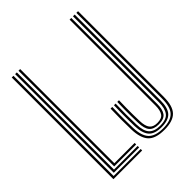

<svg xmlns="http://www.w3.org/2000/svg" viewBox="-222 -930 1068 1068"><g transform="rotate(-45 311.5 -396.5)"><path d="M52.8 0V-800H66.2V-11.8H278.8V0ZM79.5 -23.8V-800H92.8V-35.5H278.8V-23.8ZM106 -47.2V-800H119.2V-59.2H278.8V-47.2ZM447.5 6.8Q378.2 6.8 349.5 -24.9Q320.8 -56.5 318.8 -124.8Q317.8 -166.8 317.8 -203.4Q317.8 -240 319.2 -288.8H332.5Q331.5 -252 331.1 -225.5Q330.8 -199 331.1 -175.5Q331.5 -152 332 -125Q334 -61 360.5 -32.6Q387 -4.2 447.5 -4.2Q508.5 -4.2 534.9 -32.2Q561.2 -60.2 561.2 -124.8V-800H574.5V-124.8Q574.5 -54.2 545 -23.8Q515.5 6.8 447.5 6.8ZM447.5 -15Q392.8 -15 369.9 -41.6Q347 -68.2 345.2 -125.5Q344.8 -153 344.4 -176Q344 -199 344.4 -225.2Q344.8 -251.5 345.8 -288.8H358.8Q357.2 -241.5 357.2 -204Q357.2 -166.5 358.5 -125.2Q360 -71.2 381.1 -48.8Q402.2 -26.2 447.2 -26.2Q497.5 -26.2 516 -51Q534.5 -75.8 534.5 -124V-800H548V-124.8Q548 -66.2 524.6 -40.6Q501.2 -15 447.5 -15ZM447.2 -37Q408.2 -37 390.6 -57.5Q373 -78 371.8 -125.8Q371 -153.5 370.6 -178.9Q370.2 -204.2 370.6 -230.8Q371 -257.2 372 -288.8H385.2Q384.2 -255.5 383.9 -228.9Q383.5 -202.2 383.9 -177.6Q384.2 -153 385 -125.8Q386.2 -84.8 400.4 -66.5Q414.5 -48.2 447.2 -48.2Q482.5 -48.2 495.2 -67.5Q508 -86.8 508 -124V-800H521.2V-124Q521.2 -81.2 505.5 -59.1Q489.8 -37 447.2 -37Z"/></g></svg>

Font: Big Shoulders Inline Display Thin
Style: Regular
Weight: 400
Version: Version 2.002